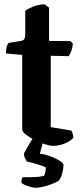

<svg xmlns="http://www.w3.org/2000/svg" viewBox="-20 -696 391 916"><path d="M233 0Q218.5 0 194.2 -8Q170 -16 145 -28.5Q120 -41 103 -54.2Q86 -67.5 86 -77.5V-434L8.5 -441Q8.5 -464.5 13.2 -476.8Q18 -489 22 -491.5L79 -500.5Q90.5 -502.5 95.5 -509.2Q100.5 -516 100.5 -538V-644.5Q112.5 -654 138.5 -664.5Q164.5 -675 192.5 -675.5L214 -659.5V-500.5L316 -500L327.5 -487.5Q326.5 -469.5 320.2 -453Q314 -436.5 308 -428L222 -430V-89.5L320.5 -73Q323 -69 326.2 -60.2Q329.5 -51.5 329.5 -38.5Q320 -27.5 303.8 -18.5Q287.5 -9.5 269.2 -4.8Q251 0 233 0ZM152 200Q142.5 200 127.2 196Q112 192 99 186.5Q86 181 82 176Q82 165.5 84 158.5Q86 151.5 87 149.5Q121 149.5 145.5 148.8Q170 148 190.5 143Q194.5 136 196.5 123.8Q198.5 111.5 198.5 103Q191 98.5 174.8 93Q158.5 87.5 140.5 82.5Q122.5 77.5 109.5 75.5Q104.5 69.5 99.2 58.5Q94 47.5 94 36.5Q104 18.5 114.5 0Q125 -18.5 137 -37H190.5L170 37Q198 41 224 51Q250 61 266.5 72Q283 83 283 91Q283 107.5 276.8 130.5Q270.5 153.5 260 166.5Q244 176 222.5 183.8Q201 191.5 181.8 195.8Q162.5 200 152 200Z"/></svg>

Font: Texturina Medium
Style: Regular
Weight: 500
Designer: Guillermo Torres Carreño
Foundry: Omnibus-Type
Version: Version 1.003